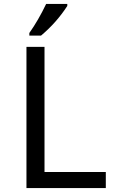

<svg xmlns="http://www.w3.org/2000/svg" viewBox="-20 -951 640 971"><path d="M113.8 0V-713.9H205.1V-81.1H515.1V0ZM128.4 -784.2Q174.3 -849.1 213.4 -931.2H320.3V-920.9Q265.6 -836.4 187.5 -771H128.4Z"/></svg>

Font: Droid Sans Mono
Style: Regular
Weight: 400
Monospace: yes
Foundry: Ascender Corporation
Version: Version 1.00 build 112